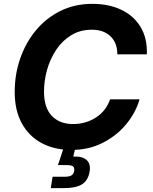

<svg xmlns="http://www.w3.org/2000/svg" viewBox="-20 -757 780 982"><path d="M345.2 9.8Q258.3 9.8 193.1 -25.1Q127.9 -60.1 91.6 -126.2Q55.2 -192.4 55.2 -287.1Q55.2 -376 83 -456.8Q110.8 -537.6 162.8 -600.8Q214.8 -664.1 288.3 -700.7Q361.8 -737.3 452.6 -737.3Q536.6 -737.3 600.3 -707Q664.1 -676.8 699 -619.1Q733.9 -561.5 731 -479H580.1Q580.1 -538.1 544.9 -571.5Q509.8 -605 449.7 -605Q390.1 -605 344.5 -577.1Q298.8 -549.3 267.8 -502.9Q236.8 -456.5 220.9 -400.6Q205.1 -344.7 205.1 -288.1Q205.1 -206.1 245.1 -164.3Q285.2 -122.6 353.5 -122.6Q418.9 -122.6 470.7 -156Q522.5 -189.5 543 -249H693.8Q674.3 -181.2 626 -122.3Q577.6 -63.5 506.1 -26.9Q434.6 9.8 345.2 9.8ZM239.7 205.1 249 147H311Q334.5 147 345.5 140.1Q356.4 133.3 359.4 117.2Q361.8 101.1 353.5 94.2Q345.2 87.4 321.3 87.4H276.4L312 -20.5H368.2L364.7 1L355 43.9Q400.9 41.5 422.9 61.3Q444.8 81.1 438.5 119.6Q431.2 165 400.4 185.1Q369.6 205.1 308.1 205.1Z"/></svg>

Font: Inter
Style: Bold Italic
Weight: 700
Italic angle: -9.39999°
Designer: Rasmus Andersson
Foundry: rsms
Version: Version 4.001;git-9221beed3